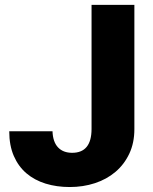

<svg xmlns="http://www.w3.org/2000/svg" viewBox="-20 -747 619 777"><path d="M192.5 -215.9Q193.9 -172.9 214.7 -150.7Q235.4 -128.6 272 -128.6Q350.1 -128.6 350.5 -224.4V-727.3H523.8V-224.4Q523.8 -168.7 503.2 -125Q482.6 -81.3 447.1 -51.3Q411.6 -21.3 364 -5.7Q316.4 9.9 262.1 9.9Q209.5 9.9 164.6 -3.9Q119.7 -17.8 87 -45.6Q54.3 -73.5 35.9 -115.9Q17.4 -158.4 17.4 -215.9Z"/></svg>

Font: Inter P Extra Bold
Style: Regular
Weight: 800
Designer: Rasmus Andersson
Foundry: rsms
Version: Version 3.018;git-588b23468